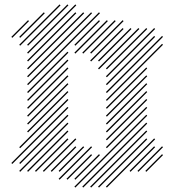

<svg xmlns="http://www.w3.org/2000/svg" viewBox="-20 -810 790 870"><path d="M107.1 -31.4 290 -214.3 285.7 -218.6 102.9 -35.7ZM71.4 -31.4 290 -250 285.7 -254.3 67.1 -35.7ZM71.4 -67.1 290 -285.7 285.7 -290 67.1 -71.4ZM35.7 -67.1 290 -321.4 285.7 -325.7 31.4 -71.4ZM71.4 -138.6 290 -357.1 285.7 -361.4 67.1 -142.9ZM107.1 -245.7 290 -428.6 285.7 -432.9 102.9 -250ZM107.1 -281.4 290 -464.3 285.7 -468.6 102.9 -285.7ZM107.1 -317.1 290 -500 285.7 -504.3 102.9 -321.4ZM107.1 -352.9 290 -535.7 285.7 -540 102.9 -357.1ZM107.1 -388.6 290 -571.4 285.7 -575.7 102.9 -392.9ZM107.1 -424.3 432.9 -750 428.6 -754.3 102.9 -428.6ZM107.1 -460 397.1 -750 392.9 -754.3 102.9 -464.3ZM107.1 -495.7 361.4 -750 357.1 -754.3 102.9 -500ZM107.1 -531.4 325.7 -750 321.4 -754.3 102.9 -535.7ZM107.1 -567.1 325.7 -785.7 321.4 -790 102.9 -571.4ZM107.1 -210 290 -392.9 285.7 -397.1 102.9 -214.3ZM142.9 -31.4 290 -178.6 285.7 -182.9 138.6 -35.7ZM178.6 -31.4 325.7 -178.6 321.4 -182.9 174.3 -35.7ZM214.3 -31.4 325.7 -142.9 321.4 -147.1 210 -35.7ZM250 4.3 397.1 -142.9 392.9 -147.1 245.7 0ZM250 -31.4 361.4 -142.9 357.1 -147.1 245.7 -35.7ZM285.7 4.3 397.1 -107.1 392.9 -111.4 281.4 0ZM321.4 4.3 432.9 -107.1 428.6 -111.4 317.1 0ZM321.4 40 647.1 -285.7 642.9 -290 317.1 35.7ZM357.1 40 647.1 -250 642.9 -254.3 352.9 35.7ZM392.9 40 647.1 -214.3 642.9 -218.6 388.6 35.7ZM428.6 40 647.1 -178.6 642.9 -182.9 424.3 35.7ZM464.3 40 682.9 -178.6 678.6 -182.9 460 35.7ZM464.3 -138.6 647.1 -321.4 642.9 -325.7 460 -142.9ZM464.3 -174.3 647.1 -357.1 642.9 -361.4 460 -178.6ZM464.3 -210 647.1 -392.9 642.9 -397.1 460 -214.3ZM464.3 -245.7 647.1 -428.6 642.9 -432.9 460 -250ZM464.3 -281.4 647.1 -464.3 642.9 -468.6 460 -285.7ZM464.3 -317.1 647.1 -500 642.9 -504.3 460 -321.4ZM464.3 -352.9 718.6 -607.1 714.3 -611.4 460 -357.1ZM464.3 -388.6 718.6 -642.9 714.3 -647.1 460 -392.9ZM464.3 -424.3 682.9 -642.9 678.6 -647.1 460 -428.6ZM464.3 -460 682.9 -678.6 678.6 -682.9 460 -464.3ZM464.3 -495.7 647.1 -678.6 642.9 -682.9 460 -500ZM428.6 -495.7 611.4 -678.6 607.1 -682.9 424.3 -500ZM428.6 -531.4 575.7 -678.6 571.4 -682.9 424.3 -535.7ZM392.9 -531.4 540 -678.6 535.7 -682.9 388.6 -535.7ZM571.4 -31.4 682.9 -142.9 678.6 -147.1 567.1 -35.7ZM607.1 -31.4 718.6 -142.9 714.3 -147.1 602.9 -35.7ZM642.9 -31.4 718.6 -107.1 714.3 -111.4 638.6 -35.7ZM107.1 -602.9 290 -785.7 285.7 -790 102.9 -607.1ZM71.4 -602.9 254.3 -785.7 250 -790 67.1 -607.1ZM71.4 -638.6 182.9 -750 178.6 -754.3 67.1 -642.9ZM35.7 -638.6 111.4 -714.3 107.1 -718.6 31.4 -642.9ZM321.4 -602.9 432.9 -714.3 428.6 -718.6 317.1 -607.1ZM321.4 -567.1 468.6 -714.3 464.3 -718.6 317.1 -571.4ZM357.1 -567.1 504.3 -714.3 500 -718.6 352.9 -571.4ZM392.9 -567.1 540 -714.3 535.7 -718.6 388.6 -571.4Z"/></svg>

Font: Gossip High Needlepoint
Style: Regular
Weight: 100
Width: 7
Designer: Deborah Khodanovich
Version: Version 1.001;Glyphs 3.3.1 (3343)